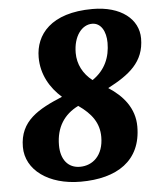

<svg xmlns="http://www.w3.org/2000/svg" viewBox="-53 -769 678 824"><g transform="rotate(-5 286.5 -357.0)"><path d="M262 10C418 10 524 -57 524 -205C524 -284 476 -340 414 -380C506 -428 573 -478 573 -580C573 -663 499 -724 376 -724C196 -724 128 -634 128 -537C128 -463 164 -403 213 -360C110 -317 27 -273 27 -160C27 -61 123 10 262 10ZM350 -420C310 -451 288 -494 288 -542C288 -615 325 -661 369 -661C407 -661 428 -623 428 -574C428 -513 406 -458 350 -420ZM264 -54C213 -54 182 -92 182 -154C182 -232 218 -285 279 -315C335 -276 366 -234 366 -174C366 -94 319 -54 264 -54Z"/></g></svg>

Font: Noto Serif Tamil SemiCondensed Black
Style: Italic
Weight: 900
Width: 4
Italic angle: -12°
Designer: Indian Type Foundry, Tom Grace, and the Monotype Design Team
Foundry: Monotype Imaging Inc.
Version: Version 2.003